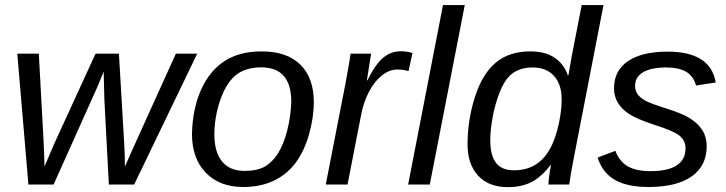

<svg xmlns="http://www.w3.org/2000/svg" viewBox="-20 -745 2930 775"><path d="M372.1 -392.1 196.3 0H94.7L49.8 -528.3H136.7L156.2 -169.4Q157.2 -145.5 158.2 -121.3Q159.2 -97.2 159.7 -72.8Q169.4 -95.7 179.4 -119.1Q189.5 -142.6 199.2 -165.5L365.7 -528.3H460L481.4 -165.5Q482.9 -139.2 483.6 -116Q484.4 -92.8 484.4 -72.8Q487.8 -80.1 497.3 -102.1Q506.8 -124 522.9 -159.7L689.9 -528.3H775.9L521.5 0H419.4L401.4 -340.8L398.4 -456.1Q391.1 -438 384.5 -421.9Q377.9 -405.8 372.1 -392.1Z M1246.6 -333.5Q1246.6 -270 1227.1 -201.7Q1207.5 -133.3 1171.4 -85.4Q1134.8 -38.1 1082 -14.2Q1029.3 9.8 961.9 9.8Q866.2 9.8 810.5 -47.9Q754.9 -105.5 754.9 -204.6Q757.3 -305.7 791 -381.3Q825.2 -458.5 885.7 -498Q946.3 -537.6 1035.6 -537.6Q1138.2 -537.6 1192.4 -484.1Q1246.6 -430.7 1246.6 -333.5ZM1155.8 -333.5Q1155.8 -473.1 1034.7 -473.1Q968.8 -473.1 929.2 -439.5Q902.8 -417 884 -377.7Q865.2 -338.4 855.2 -292.2Q845.2 -246.1 845.2 -203.1Q845.2 -130.9 876.5 -93Q907.7 -55.2 967.3 -55.2Q1017.6 -55.2 1048.1 -72.3Q1078.6 -89.4 1101.6 -125Q1124.5 -161.1 1138.9 -216.6Q1153.3 -272 1155.8 -333.5Z M1628.9 -458Q1608.4 -464.4 1585 -464.4Q1550.8 -464.4 1520.5 -439.7Q1490.2 -415 1468.3 -372.6Q1446.3 -330.1 1436.5 -275.4L1382.8 0H1294.9L1374 -405.3Q1377 -422.4 1380.1 -439.2Q1383.3 -456.1 1386.2 -472.7Q1388.7 -486.8 1390.9 -500.7Q1393.1 -514.6 1395 -528.3H1478L1464.8 -445.8L1460.9 -420.4H1462.9Q1495.1 -485.4 1526.4 -511.7Q1557.6 -538.1 1598.6 -538.1Q1620.1 -538.1 1645 -531.2Z M1856 -724.6 1714.8 0H1627.4L1768.1 -724.6Z M2029.3 10.3Q1952.6 10.3 1909.9 -35.9Q1867.2 -82 1867.2 -162.6Q1867.2 -261.2 1897.5 -355Q1927.7 -448.2 1981.9 -492.9Q2036.1 -537.6 2120.6 -537.6Q2180.7 -537.6 2218.5 -512.2Q2256.3 -486.8 2272 -440.9H2274.4Q2277.8 -460.9 2281.2 -480.7Q2284.7 -500.5 2288.1 -520L2328.1 -724.6H2416L2296.4 -108.9Q2289.6 -74.7 2284.9 -47.4Q2280.3 -20 2277.8 0H2193.8Q2193.8 -24.9 2204.1 -78.1H2201.7Q2166 -31.7 2126.5 -10.7Q2086.9 10.3 2029.3 10.3ZM2054.7 -57.6Q2148.4 -57.6 2195.8 -137.2Q2211.9 -163.6 2223.4 -200Q2234.9 -236.3 2241 -274.4Q2247.1 -312.5 2247.1 -343.8Q2247.1 -404.8 2216.1 -438.7Q2185.1 -472.7 2129.9 -472.7Q2070.3 -472.7 2035.6 -437.5Q2012.7 -414.1 1995.4 -368.7Q1978 -323.2 1968.5 -271.7Q1959 -220.2 1959 -178.2Q1959 -118.2 1981.9 -87.9Q2004.9 -57.6 2054.7 -57.6Z M2832.5 -154.8Q2832.5 -75.7 2772 -33Q2711.4 9.8 2597.2 9.8Q2512.2 9.8 2462.2 -18.8Q2412.1 -47.4 2392.1 -108.9L2463.9 -136.2Q2480 -93.3 2513.9 -73.7Q2547.9 -54.2 2605 -54.2Q2747.1 -54.2 2747.1 -147Q2747.1 -177.2 2722.2 -197.8Q2696.8 -217.8 2616.7 -242.7Q2553.7 -263.7 2522.9 -282.7Q2491.7 -302.2 2475.1 -328.4Q2458.5 -354.5 2458.5 -389.2Q2458.5 -460 2515.1 -498.3Q2571.8 -536.6 2674.8 -536.6Q2761.2 -536.6 2809.8 -505.6Q2858.4 -474.6 2869.1 -412.1L2789.6 -399.9Q2778.8 -438.5 2749 -455.6Q2719.2 -472.7 2668.9 -472.7Q2608.4 -472.7 2575.9 -453.4Q2543.5 -434.1 2543.5 -398.9Q2543.5 -378.4 2553.7 -364.5Q2564 -350.6 2583.5 -339.4Q2603 -328.1 2672.4 -306.2Q2734.9 -286.6 2766.1 -266.6Q2797.9 -246.6 2815.2 -219.2Q2832.5 -191.9 2832.5 -154.8Z"/></svg>

Font: Arimo
Style: Italic
Weight: 400
Italic angle: -12°
Designer: Steve Matteson
Foundry: Monotype Imaging Inc.
Version: Version 1.33